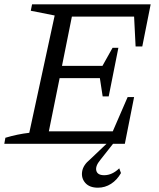

<svg xmlns="http://www.w3.org/2000/svg" viewBox="-31 -668 738 892"><path d="M-11 0 -6 -28Q51 -45 105 -51L223 -596L112 -618L118 -648H669L630 -452H599L592 -591H303L257 -362H445L492 -446H519L474 -220H446L433 -305H246L196 -58H493L562 -217H592L549 0ZM424 204Q385 204 365.5 182Q346 160 350.5 129.5Q355 99 387 73L485 -20H510L435 75Q411 104 416.5 125Q422 146 453 146Q490 146 523 114L531 136Q513 168 485 186Q457 204 424 204Z"/></svg>

Font: Piazzolla
Style: Italic
Weight: 400
Italic angle: -11.3°
Designer: Juan Pablo del Peral
Foundry: Huerta Tipografica
Version: Version 1.330